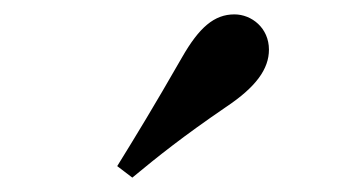

<svg xmlns="http://www.w3.org/2000/svg" viewBox="-20 -875 487 267"><path d="M143 -644 164 -628C199 -657 234 -685 294 -726C336 -754 354 -779 354 -806C354 -836 330 -855 306 -855C278 -855 257 -837 233 -795C194 -727 169 -686 143 -644Z"/></svg>

Font: Noto Serif KR
Style: Bold
Weight: 700
Designer: Ryoko NISHIZUKA 西塚涼子 (kana & ideographs); Frank Grießhammer (Latin, Greek & Cyrillic); Wenlong ZHANG 张文龙 (bopomofo); San
Foundry: Adobe
Version: Version 2.001;hotconv 1.1.0;makeotfexe 2.6.0